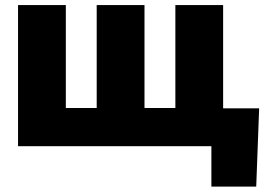

<svg xmlns="http://www.w3.org/2000/svg" viewBox="-20 -565 1041 742"><path d="M981.5 -146.3 970.2 156.2H796.9V0H49.7V-545.5H234.4V-147.7H353.7V-545.5H538.4V-147.7H657.7V-545.5H842.3V-146.3Z"/></svg>

Font: Karasuma Gothic
Style: Black
Weight: 900
Designer: Rasmus Andersson / Ryoko Nishizuka
Foundry: Genbu
Version: Version 1.00